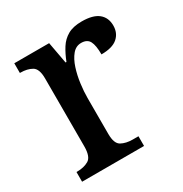

<svg xmlns="http://www.w3.org/2000/svg" viewBox="-133 -650 720 754"><g transform="rotate(-30 226.5 -273.0)"><path d="M26 0V-44H29Q60 -44 81.5 -56.5Q103 -69 103 -116V-424Q103 -468 82 -480Q61 -492 31 -492H28V-536H186L204 -438H208Q220 -469 235.5 -493.5Q251 -518 275.5 -532Q300 -546 339 -546Q390 -546 414.5 -526Q439 -506 439 -470Q439 -436 415.5 -415.5Q392 -395 342 -395Q342 -436 332 -455Q322 -474 295 -474Q271 -474 254.5 -454Q238 -434 228 -403Q218 -372 213.5 -337.5Q209 -303 209 -274V-111Q209 -67 230 -55.5Q251 -44 281 -44H307V0Z"/></g></svg>

Font: Noto Serif Tamil SemiCondensed Medium
Style: Italic
Weight: 500
Width: 4
Italic angle: -12°
Designer: Indian Type Foundry, Tom Grace, and the Monotype Design Team
Foundry: Monotype Imaging Inc.
Version: Version 2.003; ttfautohint (v1.8.4.7-5d5b)